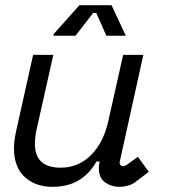

<svg xmlns="http://www.w3.org/2000/svg" viewBox="-20 -708 652 742"><path d="M182 14Q117 14 75.5 -24Q34 -62 34 -135Q34 -150 36 -165.5Q38 -181 42 -200L108 -496H186L122 -210Q115 -179 115 -152Q115 -60 214 -60Q283 -60 331.5 -108.5Q380 -157 398 -238L456 -496H534L443 -84Q441 -76 445 -71Q449 -66 456 -66Q463 -66 470 -71L513 -102L555 -44L505 -6Q493 4 475.5 9Q458 14 440 14Q411 14 386.5 -3Q362 -20 362 -58Q362 -63 362.5 -68Q363 -73 364 -78L365 -84H353Q326 -36 284 -11Q242 14 182 14ZM187 -570V-576L287 -688H411L466 -570H391L352 -658H340L272 -570Z"/></svg>

Font: Space Mono
Style: Italic
Weight: 400
Italic angle: -12°
Monospace: yes
Designer: Colophon Foundry + Benjamin Critton
Foundry: Colophon Foundry & Benjamin Critton
Version: Version 1.003; ttfautohint (v1.8.4.7-5d5b)